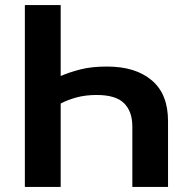

<svg xmlns="http://www.w3.org/2000/svg" viewBox="-20 -733 732 753"><path d="M77.5 0V-713H218V-435Q253 -450 296.2 -461Q339.5 -472 400 -472Q511.5 -472 575.2 -418Q639 -364 639 -258.5V0H499V-237Q499 -296 466.5 -328.2Q434 -360.5 359 -360.5Q315.5 -360.5 280.5 -351Q245.5 -341.5 218 -327V0Z"/></svg>

Font: Heraclito SemiBold
Style: Regular
Weight: 600
Designer: Kostas Bartsokas (font) & Cristiano Sobral (main changes)
Foundry: Kostas Bartsokas (font) & Cristiano Sobral (main changes)
Version: Version 1.00;July 8, 2020;FontCreator 13.0.0.2655 64-bit